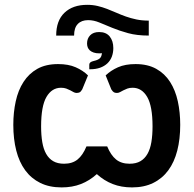

<svg xmlns="http://www.w3.org/2000/svg" viewBox="-20 -790 822 815"><path d="M428.5 -470Q450.5 -491 481 -504.5Q511.5 -518 555.5 -518Q607 -518 643.2 -497.8Q679.5 -477.5 702 -442.2Q724.5 -407 734.8 -360Q745 -313 745 -260Q745 -200 732.5 -151Q720 -102 694.5 -67.2Q669 -32.5 630.5 -13.5Q592 5.5 540.5 5.5Q495 5.5 458.5 -8.8Q422 -23 391 -51Q360 -23 323.5 -8.8Q287 5.5 241.5 5.5Q189.5 5.5 151 -13.5Q112.5 -32.5 87 -67.2Q61.5 -102 49 -151Q36.5 -200 36.5 -260Q36.5 -313 46.8 -360Q57 -407 79.8 -442.2Q102.5 -477.5 138.5 -497.8Q174.5 -518 226.5 -518Q270.5 -518 301.2 -504.5Q332 -491 353.5 -470L329 -410.5Q323 -400.5 317.8 -398Q312.5 -395.5 305 -395.5Q298.5 -395.5 292.2 -399Q286 -402.5 278.5 -406.5Q271 -410.5 261.5 -414Q252 -417.5 239 -417.5Q200 -417.5 177.2 -378.5Q154.5 -339.5 154.5 -253.5Q154.5 -216 159.5 -186.5Q164.5 -157 176 -136.8Q187.5 -116.5 206 -105.8Q224.5 -95 252 -95Q287 -95 309.2 -113Q331.5 -131 347 -168.5H435Q450.5 -131 472.8 -113Q495 -95 530 -95Q557.5 -95 576 -105.8Q594.5 -116.5 606 -136.8Q617.5 -157 622.5 -186.5Q627.5 -216 627.5 -253.5Q627.5 -339.5 604.8 -378.5Q582 -417.5 543 -417.5Q530 -417.5 520.5 -414Q511 -410.5 503.5 -406.5Q496 -402.5 489.5 -399Q483 -395.5 476.5 -395.5Q469 -395.5 464 -398Q459 -400.5 452.5 -410.5ZM359 -515.5Q359 -521.5 363.5 -525.2Q368 -529 379 -531.5Q395 -535 403.2 -542Q411.5 -549 412.5 -564.5Q410 -564 407.5 -563.8Q405 -563.5 402 -563.5Q387.5 -563.5 377.5 -567Q367.5 -570.5 361.2 -576.2Q355 -582 352.2 -589.5Q349.5 -597 349.5 -605.5Q349.5 -626.5 362.8 -640.2Q376 -654 401 -654Q430.5 -654 445.8 -635Q461 -616 461 -586Q461 -566.5 454.8 -549.8Q448.5 -533 435.8 -521Q423 -509 404.8 -502.5Q386.5 -496 362.5 -496Q360.5 -496 359 -496ZM611.5 -639Q561.5 -639 524 -649.2Q486.5 -659.5 456.8 -671.8Q427 -684 402.5 -694.2Q378 -704.5 354 -704.5Q326 -704.5 310.2 -688.2Q294.5 -672 294.5 -639H218.5Q218.5 -702.5 253.8 -736Q289 -769.5 350 -769.5Q374 -769.5 394.8 -764.5Q415.5 -759.5 435 -752Q454.5 -744.5 473.8 -736Q493 -727.5 514 -720Q535 -712.5 558.8 -707.5Q582.5 -702.5 611.5 -702.5Z"/></svg>

Font: Lato
Style: Bold
Weight: 700
Designer: Lukasz Dziedzic with Adam Twardoch and Botio Nikoltchev
Foundry: tyPoland Lukasz Dziedzic
Version: Version 2.010; 2014-09-01; http://www.latofonts.com/; ttfaut